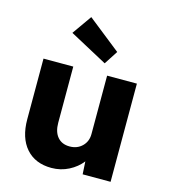

<svg xmlns="http://www.w3.org/2000/svg" viewBox="-119 -899 881 1003"><g transform="rotate(15 321.5 -397.5)"><path d="M252 10Q164 10 114.5 -46.5Q65 -103 65 -203V-531H226V-227Q226 -178 249.5 -150.5Q273 -123 315 -123Q356 -123 382.5 -149Q409 -175 409 -215V-531H570V0H419L415 -69Q388 -34 345 -12Q302 10 252 10ZM380 -590 176 -700 250 -805 428 -664Z"/></g></svg>

Font: Readex Pro
Style: Bold
Weight: 700
Designer: Bonnie Shaver-Troup, Thomas Jockin
Foundry: Lexend
Version: Version 1.203; ttfautohint (v1.8.3)